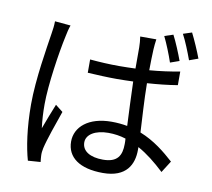

<svg xmlns="http://www.w3.org/2000/svg" viewBox="-90 -923 1180 1067"><g transform="rotate(10 500.0 -390.0)"><path d="M868 -652C854 -691 828 -754 809 -790L760 -774C779 -736 803 -676 817 -634ZM148 -749C148 -727 145 -702 141 -679C129 -598 97 -416 97 -271C97 -138 114 -30 134 40L205 35C204 24 202 10 202 0C201 -12 203 -30 206 -43C217 -92 252 -192 276 -260L234 -293C218 -254 195 -195 179 -151C173 -198 171 -238 171 -285C171 -395 200 -584 220 -675C223 -693 231 -725 237 -741ZM648 -145C648 -79 625 -38 543 -38C472 -38 425 -65 425 -115C425 -160 475 -190 548 -190C583 -190 616 -185 647 -175C648 -164 648 -153 648 -145ZM882 -595C830 -585 772 -577 711 -572C712 -617 712 -661 714 -689C715 -708 717 -728 720 -748H629C632 -730 634 -705 634 -687V-568C604 -567 573 -566 543 -566C486 -566 432 -569 377 -574V-499C434 -496 486 -493 542 -493C573 -493 604 -494 634 -495C636 -414 641 -320 644 -246C617 -251 587 -254 555 -254C425 -254 352 -189 352 -107C352 -18 424 35 556 35C689 35 726 -44 726 -125V-141C777 -113 826 -74 876 -27L918 -93C866 -140 804 -191 723 -223C719 -304 712 -401 711 -499C771 -503 828 -509 882 -518ZM860 -804C880 -767 903 -709 919 -665L969 -683C954 -723 928 -783 909 -820Z"/></g></svg>

Font: Noto Sans Japanese Regular
Style: Regular
Weight: 400
Designer: Ryoko NISHIZUKA (kana & ideographs); Paul D. Hunt (Latin, Greek & Cyrillic); Wenlong ZHANG (bopomofo); Sandoll Communica
Foundry: Adobe Systems Incorporated
Version: Version 1.000;PS 1;hotconv 1.0.78;makeotf.lib2.5.61930